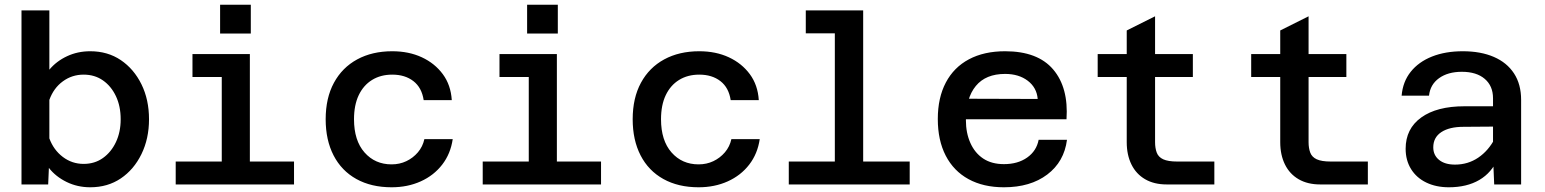

<svg xmlns="http://www.w3.org/2000/svg" viewBox="-20 -781 6540 813"><path d="M362 -564Q436 -564 491.5 -526.5Q547 -489 579 -424Q611 -359 611 -276Q611 -194 579 -128.5Q547 -63 491.5 -25.5Q436 12 362 12Q308 12 262 -10.5Q216 -33 187 -70L184 0H71V-737H189V-486Q219 -522 264 -543Q309 -564 362 -564ZM334 -87Q381 -87 416 -112Q451 -137 471 -179.5Q491 -222 491 -276Q491 -331 471 -373.5Q451 -416 416 -440.5Q381 -465 334 -465Q285 -465 246 -436.5Q207 -408 189 -358V-195Q207 -146 246 -116.5Q285 -87 334 -87Z M919 0V-552H1038V0ZM724 0V-97H1225V0ZM795 -455V-552H978V-455ZM912 -639V-761H1042V-639Z M1638 12Q1552 12 1489 -23Q1426 -58 1392.5 -123Q1359 -188 1359 -276Q1359 -366 1394 -430.5Q1429 -495 1492.5 -529.5Q1556 -564 1641 -564Q1711 -564 1766 -538.5Q1821 -513 1855 -467Q1889 -421 1893 -357H1774Q1766 -410 1730.5 -437.5Q1695 -465 1641 -465Q1592 -465 1555.5 -442.5Q1519 -420 1499 -378Q1479 -336 1479 -276Q1479 -186 1523.5 -135.5Q1568 -85 1638 -85Q1672 -85 1700.5 -98.5Q1729 -112 1749.5 -136Q1770 -160 1777 -192H1897Q1888 -130 1852.5 -84Q1817 -38 1761.5 -13Q1706 12 1638 12Z M2219 0V-552H2338V0ZM2024 0V-97H2525V0ZM2095 -455V-552H2278V-455ZM2212 -639V-761H2342V-639Z M2938 12Q2852 12 2789 -23Q2726 -58 2692.5 -123Q2659 -188 2659 -276Q2659 -366 2694 -430.5Q2729 -495 2792.5 -529.5Q2856 -564 2941 -564Q3011 -564 3066 -538.5Q3121 -513 3155 -467Q3189 -421 3193 -357H3074Q3066 -410 3030.5 -437.5Q2995 -465 2941 -465Q2892 -465 2855.5 -442.5Q2819 -420 2799 -378Q2779 -336 2779 -276Q2779 -186 2823.5 -135.5Q2868 -85 2938 -85Q2972 -85 3000.5 -98.5Q3029 -112 3049.5 -136Q3070 -160 3077 -192H3197Q3188 -130 3152.5 -84Q3117 -38 3061.5 -13Q3006 12 2938 12Z M3515 0V-737H3635V0ZM3320 0V-97H3832V0ZM3392 -640V-737H3575V-640Z M4231 12Q4144 12 4081 -22.5Q4018 -57 3984.5 -122Q3951 -187 3951 -277Q3951 -367 3985 -431.5Q4019 -496 4083 -530Q4147 -564 4236 -564Q4374 -564 4439.5 -487Q4505 -410 4496 -276H4046L4047 -363L4374 -362Q4370 -410 4332 -439Q4294 -468 4236 -468Q4154 -468 4112 -417Q4070 -366 4070 -272Q4070 -218 4089 -175.5Q4108 -133 4143.5 -109.5Q4179 -86 4231 -86Q4290 -86 4329.5 -114Q4369 -142 4378 -189H4498Q4486 -96 4414.5 -42Q4343 12 4231 12Z M4920 0Q4867 0 4829 -22Q4791 -44 4771 -84.5Q4751 -125 4751 -179V-652L4871 -712V-179Q4871 -154 4878 -135Q4885 -116 4905.5 -106.5Q4926 -97 4965 -97H5122V0ZM4628 -455V-552H5031V-455Z M5570 0Q5517 0 5479 -22Q5441 -44 5421 -84.5Q5401 -125 5401 -179V-652L5521 -712V-179Q5521 -154 5528 -135Q5535 -116 5555.5 -106.5Q5576 -97 5615 -97H5772V0ZM5278 -455V-552H5681V-455Z M6307 0 6302 -117V-365Q6302 -417 6267 -447Q6232 -477 6170 -477Q6111 -477 6073.5 -450Q6036 -423 6031 -376H5915Q5920 -435 5953.5 -477Q5987 -519 6043.5 -541.5Q6100 -564 6174 -564Q6250 -564 6305.5 -540Q6361 -516 6391 -470Q6421 -424 6421 -358V0ZM6115 12Q6061 12 6019.5 -8Q5978 -28 5955 -65Q5932 -102 5932 -151Q5932 -236 5998 -283.5Q6064 -331 6181 -331H6316V-245L6177 -244Q6117 -244 6083 -221.5Q6049 -199 6049 -157Q6049 -124 6073.5 -104Q6098 -84 6141 -84Q6196 -84 6239.5 -113.5Q6283 -143 6310 -195L6323 -111Q6297 -50 6244 -19Q6191 12 6115 12Z"/></svg>

Font: Azeret Mono Thin Medium
Style: Regular
Weight: 500
Version: Version 1.002